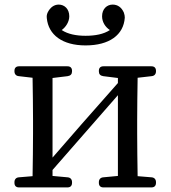

<svg xmlns="http://www.w3.org/2000/svg" viewBox="-20 -810 744 837"><path d="M353 -612C457 -612 519 -658 524 -733C524 -740 523 -746 520 -755C510 -778 493 -790 471 -790C447 -790 425 -772 425 -739C425 -714 439 -692 459 -679C432 -661 395 -654 353 -654C313 -654 276 -661 249 -679C267 -692 282 -715 282 -739C282 -771 261 -790 236 -790C216 -790 199 -778 188 -756C184 -747 183 -741 184 -731C191 -658 252 -612 353 -612ZM63 7H274C287 7 294 0 294 -13V-16C294 -28 287 -36 275 -37L209 -43V-69L494 -395V-43L430 -37C418 -36 411 -28 411 -16V-13C411 0 418 7 431 7H640C653 7 660 0 660 -13V-16C660 -28 653 -36 641 -37L580 -42C579 -98 578 -177 578 -228V-287C578 -337 579 -415 580 -471L641 -478C653 -479 660 -487 660 -499V-501C660 -514 653 -521 640 -521H431C418 -521 411 -514 411 -501V-499C411 -487 417 -480 430 -478L494 -470V-448L336 -269L209 -123V-470L275 -478C288 -480 294 -487 294 -499V-501C294 -514 287 -521 274 -521H63C50 -521 43 -514 43 -501V-499C43 -487 50 -479 62 -478L122 -471C123 -415 124 -337 124 -287V-228C124 -177 123 -98 122 -42L62 -37C50 -36 43 -28 43 -16V-13C43 0 50 7 63 7Z"/></svg>

Font: 寒蝉锦书宋 Text
Style: Regular
Weight: 400
Designer: 寒蝉锦书宋{Warren} 思源宋体{Ryoko NISHIZUKA 西塚涼子 (kana & ideographs); Frank Grießhammer (Latin, Greek & Cyrillic); Wenlong ZHANG 
Foundry: Adobe & ChillType
Version: Version 2.000;Glyphs 3.1.1 (3135)